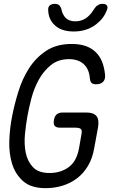

<svg xmlns="http://www.w3.org/2000/svg" viewBox="-20 -970 640 1000"><path d="M405 -275Q408 -293 400 -299Q392 -305 373 -305H293Q273 -305 265 -314.5Q257 -324 261 -344Q264 -365 275.5 -374.5Q287 -384 308 -384H429Q467 -384 482 -366Q497 -348 491 -309L471 -200Q462 -146 438.5 -106.5Q415 -67 381.5 -41.5Q348 -16 306 -3Q264 10 218 10Q142 10 101 -26Q60 -62 43 -117Q26 -172 28.5 -238Q31 -304 43 -364Q55 -426 75.5 -492.5Q96 -559 131 -614Q166 -669 220 -705Q274 -741 353 -741Q395 -741 425.5 -730.5Q456 -720 477.5 -699.5Q499 -679 511 -650Q523 -621 527 -582Q530 -558 517.5 -544.5Q505 -531 481 -531Q465 -531 457.5 -537.5Q450 -544 448 -562Q444 -611 415.5 -636.5Q387 -662 339 -662Q283 -662 244.5 -630.5Q206 -599 181.5 -554Q157 -509 143.5 -457.5Q130 -406 123 -366Q115 -323 110 -271Q105 -219 114 -174.5Q123 -130 151.5 -99.5Q180 -69 238 -69Q297 -69 338.5 -100Q380 -131 392 -200ZM231 -918Q230 -934 239.5 -942Q249 -950 266 -950Q275 -950 281.5 -947Q288 -944 292 -939Q299 -929 301.5 -915.5Q304 -902 312 -890Q330 -859 372 -859Q415 -859 445 -890Q457 -902 465 -915Q473 -928 482 -938Q489 -943 496 -946.5Q503 -950 513 -950Q530 -950 536.5 -942Q543 -934 537 -918Q521 -875 484 -846Q435 -806 364 -806Q293 -806 258 -846Q232 -875 231 -918Z"/></svg>

Font: Maple Mono Light
Style: Italic
Weight: 300
Italic angle: -10°
Monospace: yes
Designer: subframe7536
Version: Version 7.000